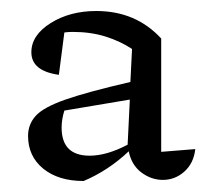

<svg xmlns="http://www.w3.org/2000/svg" viewBox="-20 -730 381 349"><path d="M132 -401Q86 -401 58.5 -423.5Q31 -446 31 -483Q31 -504 45 -519.5Q59 -535 99 -549Q139 -563 217 -581L220 -641Q199 -655 172 -663.5Q145 -672 112 -672Q105 -672 97 -671L87 -594Q37 -601 37 -635Q37 -666 72 -688Q107 -710 155 -710Q227 -710 273 -660V-454L335 -459Q332 -433 315 -418Q298 -403 276 -403Q255 -403 237 -416.5Q219 -430 214 -455Q177 -420 132 -401ZM92 -498Q92 -447 143 -447Q174 -447 212 -467L216 -549L97 -529Q92 -513 92 -498Z"/></svg>

Font: Piazzolla SC
Style: Regular
Weight: 400
Designer: Juan Pablo del Peral
Foundry: Huerta Tipografica
Version: Version 1.330